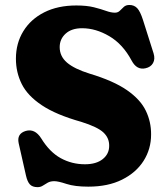

<svg xmlns="http://www.w3.org/2000/svg" viewBox="-20 -735 676 772"><path d="M335 15.5Q280.5 15.5 247.2 4.5Q214 -6.5 198.5 -6.5Q182.5 -6.5 172 -0.5Q161.5 5.5 152.2 11.5Q143 17.5 131 17.5Q110.5 17.5 100.2 6.5Q90 -4.5 84.5 -29L55 -159.5Q47 -197.5 83.5 -208.5Q120 -219 145.5 -179Q179.5 -123.5 224.2 -99Q269 -74.5 321.5 -74.5Q367 -74.5 393 -95.2Q419 -116 419 -148.5Q419.5 -180 396 -202.2Q372.5 -224.5 307 -245Q205.5 -273.5 148.2 -311.8Q91 -350 67.5 -397Q44 -444 44 -499Q44 -561 73.8 -609.5Q103.5 -658 158 -685.5Q212.5 -713 287 -713Q328.5 -713 357.5 -705.8Q386.5 -698.5 406.5 -691.2Q426.5 -684 442 -684Q454 -684 461.8 -691.8Q469.5 -699.5 477.8 -707.2Q486 -715 500.5 -715Q519.5 -715 531.8 -702Q544 -689 555 -654.5L597.5 -520.5Q604.5 -497.5 595.2 -481.2Q586 -465 565 -460.5Q530 -452.5 509.5 -491Q474 -557.5 419.5 -589.5Q365 -621.5 310 -621.5Q268 -621.5 244 -599.8Q220 -578 220 -545.5Q220 -508.5 249.5 -483.2Q279 -458 340 -439Q436.5 -410 490.5 -372.5Q544.5 -335 566.2 -290Q588 -245 587.5 -194Q587.5 -136 557.5 -88.5Q527.5 -41 471 -12.8Q414.5 15.5 335 15.5Z"/></svg>

Font: Fraunces 9pt SuperSoft
Style: Bold
Weight: 700
Version: Version 1.000;[b76b70a41]